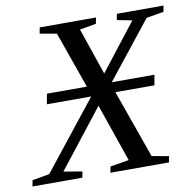

<svg xmlns="http://www.w3.org/2000/svg" viewBox="-108 -732 826 809"><g transform="rotate(-10 305.0 -327.5)"><path d="M643.1 -654.8 638.2 -628.9 564 -616.2 372.1 -374.5H554.7L546.9 -330.6H379.9L483.4 -39.1L555.7 -25.9L550.8 0H300.3L305.2 -25.9L385.3 -39.1L299.8 -286.6L106 -39.1L185.1 -25.9L180.2 0H-33.2L-28.3 -25.9L45.4 -39.1L276.4 -330.6H86.9L94.7 -374.5H265.6L180.2 -616.2L108.4 -628.9L113.3 -654.8H354L349.1 -628.9L278.8 -616.2L347.2 -416.5L502.9 -616.2L438.5 -628.9L443.4 -654.8Z"/></g></svg>

Font: Liberation Serif
Style: Italic
Weight: 400
Italic angle: -16.333°
Designer: Steve Matteson
Foundry: Ascender Corporation
Version: Version 2.1.5